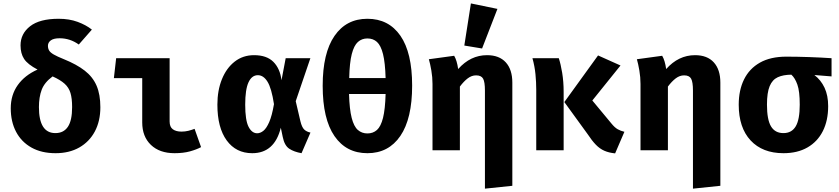

<svg xmlns="http://www.w3.org/2000/svg" viewBox="-20 -889 4963 1136"><path d="M327.2 -777.9Q389.7 -777.9 439.2 -759.7Q488.7 -741.5 523.6 -713.8L446.2 -625.6Q394.4 -662.6 332.8 -662.6Q297.4 -662.6 280.5 -650Q263.6 -637.4 263.6 -617.9Q263.6 -602.1 270.8 -590Q277.9 -577.9 298.5 -566.2Q319 -554.4 358.5 -538.5Q433.3 -508.2 481 -471.3Q528.7 -434.4 551.3 -382.3Q573.8 -330.3 573.8 -254.4Q573.8 -172.8 541.3 -111.5Q508.7 -50.3 449.2 -16.4Q389.7 17.4 308.7 17.4Q225.6 17.4 166.2 -15.9Q106.7 -49.2 75.1 -109.2Q43.6 -169.2 43.6 -248.2Q43.6 -327.2 84.9 -385.4Q126.2 -443.6 202.1 -477.4Q143.6 -508.2 122.6 -540.3Q101.5 -572.3 101.5 -620.5Q101.5 -689.2 157.9 -733.6Q214.4 -777.9 327.2 -777.9ZM291.3 -436.9Q243.1 -401.5 226.7 -357.9Q210.3 -314.4 210.3 -255.4Q210.3 -101.5 307.7 -101.5Q356.4 -101.5 381.5 -138.7Q406.7 -175.9 406.7 -255.4Q406.7 -306.7 396.9 -339Q387.2 -371.3 362.1 -393.8Q336.9 -416.4 291.3 -436.9Z M821.5 -426.7H653.8L667.2 -544.6H983.6V-170.3Q983.6 -137.9 1002.6 -124.1Q1021.5 -110.3 1053.8 -110.3Q1074.9 -110.3 1094.4 -115.1Q1113.8 -120 1131.3 -126.7L1169.7 -18.5Q1142.6 -4.1 1103.6 6.7Q1064.6 17.4 1012.8 17.4Q924.1 17.4 872.8 -31.8Q821.5 -81 821.5 -164.6Z M1483.1 -562.6Q1557.9 -562.6 1597.4 -523.1Q1636.9 -483.6 1645.6 -414.4L1670.3 -544.6H1816.4L1729.7 -290.3L1757.4 -171.8Q1766.2 -135.4 1780.3 -122.3Q1794.4 -109.2 1816.9 -104.6L1764.1 17.4Q1720 9.7 1691.5 -9Q1663.1 -27.7 1652.8 -79L1641.5 -133.3Q1604.1 17.4 1472.3 17.4Q1376.4 17.4 1321.3 -58.2Q1266.2 -133.8 1266.2 -269.7Q1266.2 -354.4 1293.1 -420.5Q1320 -486.7 1368.7 -524.6Q1417.4 -562.6 1483.1 -562.6ZM1505.6 -444.1Q1469.7 -444.1 1450.3 -401.8Q1430.8 -359.5 1430.8 -269.7Q1430.8 -177.9 1450.5 -139.2Q1470.3 -100.5 1501.5 -100.5Q1520 -100.5 1538.2 -114.9Q1556.4 -129.2 1572.8 -166.7Q1589.2 -204.1 1601 -272.8Q1586.7 -366.7 1562.8 -405.4Q1539 -444.1 1505.6 -444.1Z M2153.8 -777.9Q2279.5 -777.9 2349 -677.7Q2418.5 -577.4 2418.5 -382.6Q2418.5 -186.7 2348.7 -84.6Q2279 17.4 2153.8 17.4Q2028.7 17.4 1959 -83.8Q1889.2 -185.1 1889.2 -381.5Q1889.2 -574.9 1959 -676.4Q2028.7 -777.9 2153.8 -777.9ZM2153.8 -661.5Q2121 -661.5 2097.7 -640.8Q2074.4 -620 2061.3 -569Q2048.2 -517.9 2046.2 -427.2H2261.5Q2259 -517.9 2246.2 -569Q2233.3 -620 2210.5 -640.8Q2187.7 -661.5 2153.8 -661.5ZM2261.5 -332.8H2045.1Q2047.7 -242.6 2060.8 -191.5Q2073.8 -140.5 2097.4 -120Q2121 -99.5 2153.8 -99.5Q2187.2 -99.5 2210.3 -120Q2233.3 -140.5 2246.2 -191.5Q2259 -242.6 2261.5 -332.8Z M2861.5 -562.6Q2933.8 -562.6 2972.6 -520Q3011.3 -477.4 3011.3 -400V210.3L2849.2 227.2V-353.3Q2849.2 -403.6 2838.5 -423.3Q2827.7 -443.1 2796.9 -443.1Q2770.8 -443.1 2747.4 -425.4Q2724.1 -407.7 2701 -376.9V0H2539V-391.8Q2539 -432.3 2532.1 -472.3Q2525.1 -512.3 2517.4 -538.5L2667.2 -559Q2683.6 -531.3 2690.8 -480.5Q2763.6 -562.6 2861.5 -562.6ZM2766.2 -868.7 2923.1 -836.4 2832.3 -602.1 2727.2 -619.5Z M3518.5 -561 3651.3 -501.5 3484.6 -294.4 3597.4 -158.5Q3616.9 -134.4 3634.6 -124.4Q3652.3 -114.4 3674.4 -109.2L3619.5 18.5Q3582.6 14.9 3555.4 2.8Q3528.2 -9.2 3505.1 -33.1Q3482.1 -56.9 3456.4 -95.9L3319 -285.1ZM3286.2 -544.6Q3297.4 -511.3 3306.2 -458.5Q3314.9 -405.6 3314.9 -345.1V0H3152.8V-356.9Q3152.8 -402.6 3148.2 -449.7Q3143.6 -496.9 3130.3 -544.6Z M4092.3 -562.6Q4164.6 -562.6 4203.3 -520Q4242.1 -477.4 4242.1 -400V210.3L4080 227.2V-353.3Q4080 -403.6 4069.2 -423.3Q4058.5 -443.1 4027.7 -443.1Q4001.5 -443.1 3978.2 -425.4Q3954.9 -407.7 3931.8 -376.9V0H3769.7V-391.8Q3769.7 -432.3 3762.8 -472.3Q3755.9 -512.3 3748.2 -538.5L3897.9 -559Q3914.4 -531.3 3921.5 -480.5Q3994.4 -562.6 4092.3 -562.6Z M4632.8 -553.8Q4694.4 -553.8 4767.4 -551.3Q4840.5 -548.7 4900 -544.6V-436.9L4798.5 -445.1Q4836.9 -415.9 4858.5 -370Q4880 -324.1 4880 -261Q4880 -175.9 4848.5 -113.3Q4816.9 -50.8 4757.7 -16.7Q4698.5 17.4 4615.4 17.4Q4491.3 17.4 4421 -58.2Q4350.8 -133.8 4350.8 -269.7Q4350.8 -355.4 4382.3 -419.2Q4413.8 -483.1 4476.4 -518.5Q4539 -553.8 4632.8 -553.8ZM4517.9 -269.7Q4517.9 -181 4541.8 -141.3Q4565.6 -101.5 4615.4 -101.5Q4664.1 -101.5 4687.9 -141.3Q4711.8 -181 4711.8 -269.7Q4711.8 -349.2 4697.7 -388.7Q4683.6 -428.2 4662.1 -447.2Q4613.8 -446.7 4581.8 -432.1Q4549.7 -417.4 4533.8 -379.2Q4517.9 -341 4517.9 -269.7Z"/></svg>

Font: FiraCode Nerd Font Mono
Style: Bold
Weight: 700
Monospace: yes
Designer: Carrois Corporate, Edenspiekermann AG, Nikita Prokopov
Foundry: Carrois Corporate, Edenspiekermann AG, Nikita Prokopov
Version: Version 6.002;Nerd Fonts 3.3.0